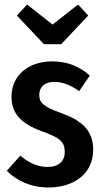

<svg xmlns="http://www.w3.org/2000/svg" viewBox="-20 -816 455 851"><path d="M326 -796 213 -707 100 -796 55 -747 175 -620H251L371 -747ZM212 -544C101 -544 31 -477 31 -389C31 -315 70 -269 166 -234C248 -205 267 -186 267 -142C267 -100 238 -76 191 -76C146 -76 105 -96 70 -126L10 -59C54 -15 117 15 195 15C305 15 393 -44 393 -152C393 -239 342 -282 251 -315C173 -343 154 -360 154 -396C154 -431 179 -453 220 -453C259 -453 294 -438 331 -412L378 -481C335 -520 280 -544 212 -544Z"/></svg>

Font: Fira Sans Condensed Medium
Style: Regular
Weight: 500
Width: 3
Designer: Carrois Corporate & Edenspiekermann AG
Foundry: Carrois Corporate GbR & Edenspiekermann AG
Version: Version 4.202;PS 004.202;hotconv 1.0.88;makeotf.lib2.5.64775